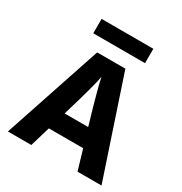

<svg xmlns="http://www.w3.org/2000/svg" viewBox="-196 -1002 1082 1144"><g transform="rotate(30 345.0 -430.0)"><path d="M269 -286 262 -262H424L417 -286Q388 -384 369.5 -453Q351 -522 347 -542L343 -562Q335 -507 269 -286ZM184 0H23L248 -674H442L667 0H502L461 -138H225ZM527 -761H171V-860H527Z"/></g></svg>

Font: Hind Guntur
Style: Bold
Weight: 700
Designer: Manushi Parikh, Hitesh Malaviya
Foundry: Indian Type Foundry
Version: Version 1.002;PS 1.0;hotconv 1.0.86;makeotf.lib2.5.63406; tt